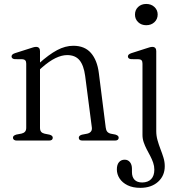

<svg xmlns="http://www.w3.org/2000/svg" viewBox="-20 -694 884 948"><path d="M177.5 -442V-63Q177.5 -50 183.2 -43.2Q189 -36.5 200 -34L225 -29Q240.5 -24.5 240.5 -14Q240.5 0 222 0H62.5Q54 0 49 -3.8Q44 -7.5 44 -14Q44 -20 48.2 -23.5Q52.5 -27 60.5 -29.5L86.5 -34.5Q97.5 -37 103.5 -43.8Q109.5 -50.5 109.5 -63V-379.5Q109.5 -390.5 105.2 -395.5Q101 -400.5 92.5 -401.5L52 -402Q44.5 -403 40.8 -406.5Q37 -410 37 -415Q37 -420.5 41 -424.5Q45 -428.5 54 -431.5L124.5 -454Q136 -458 144 -460.2Q152 -462.5 158 -462.5Q167.5 -462.5 172.5 -457.2Q177.5 -452 177.5 -442ZM165.5 -341 148 -359 171.5 -380Q221.5 -425 262 -446.5Q302.5 -468 342 -468Q398 -468 429 -432.5Q460 -397 468 -333.5L502 -64.5Q503.5 -51.5 509.2 -44.2Q515 -37 526.5 -34L550 -29.5Q557.5 -27 561.8 -23.5Q566 -20 566 -14Q566 -7.5 561.5 -3.8Q557 0 547.5 0H387Q369 0 369 -14Q369 -24.5 384.5 -29L410.5 -34Q422 -36.5 428.5 -44Q435 -51.5 433.5 -64.5L400.5 -319Q393.5 -371.5 372.5 -396.8Q351.5 -422 311.5 -422Q285 -422 254.2 -407.2Q223.5 -392.5 186.5 -360ZM751.5 -47Q751.5 -23.5 757.8 -1.5Q764 20.5 772.2 41.8Q780.5 63 787 84Q793.5 105 793.5 126.5Q793.5 174 760.2 203.8Q727 233.5 673 233.5Q636 233.5 610 220.8Q584 208 570.5 187.2Q557 166.5 557 142.5Q557 119 567.5 106.8Q578 94.5 595.5 94.5Q612 94.5 621.8 106.8Q631.5 119 631.5 139.5V155.5Q631.5 180 644.2 193.5Q657 207 682.5 207Q711 206.5 726.5 190.2Q742 174 742 143.5Q742 126 736.2 109.2Q730.5 92.5 721.8 76Q713 59.5 704.2 42.8Q695.5 26 689.5 8.5Q683.5 -9 683.5 -27.5V-379.5Q683.5 -390.5 679.5 -395.5Q675.5 -400.5 666.5 -401.5L626.5 -402Q619 -403 615.2 -406.5Q611.5 -410 611.5 -415Q611.5 -420.5 615.5 -424.5Q619.5 -428.5 628.5 -431.5L698.5 -454Q710 -458 718.2 -460.2Q726.5 -462.5 732 -462.5Q741.5 -462.5 746.5 -457.2Q751.5 -452 751.5 -442ZM702 -569.5Q678 -569.5 662.2 -584.5Q646.5 -599.5 646.5 -622Q646.5 -645 662.2 -659.8Q678 -674.5 702 -674.5Q726.5 -674.5 742.5 -659.5Q758.5 -644.5 758.5 -622.5Q758.5 -599.5 742.5 -584.5Q726.5 -569.5 702 -569.5Z"/></svg>

Font: Fraunces 48pt Soft Wonky Light
Style: Regular
Weight: 300
Version: Version 1.000;[b76b70a41]